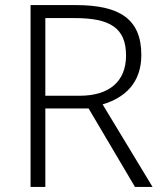

<svg xmlns="http://www.w3.org/2000/svg" viewBox="-20 -785 640 754"><path d="M278 -765H100V-51H158V-359H328L510 -51H579L383 -375C470 -401 535 -459 535 -569C535 -711 449 -765 278 -765ZM273 -714C410 -714 475 -677 475 -567C475 -465 409 -409 293 -409H158V-714Z"/></svg>

Font: Noto Sans Tamil UI Light
Style: Regular
Weight: 300
Designer: Jelle Bosma - Monotype Design Team
Foundry: Monotype Imaging Inc.
Version: Version 2.004